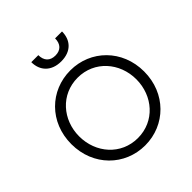

<svg xmlns="http://www.w3.org/2000/svg" viewBox="-257 -1190 1392 1392"><g transform="rotate(-45 439.0 -493.5)"><path d="M439 -849C541 -849 596 -911 596 -999H525C525 -942 494 -909 439 -909C384 -909 353 -942 353 -999H281C281 -911 338 -849 439 -849ZM439 12C646 12 812 -149 812 -373C812 -596 646 -757 439 -757C232 -757 66 -598 66 -373C66 -149 232 12 439 12ZM439 -63C267 -63 146 -203 146 -373C146 -542 267 -682 439 -682C611 -682 732 -542 732 -373C732 -203 611 -63 439 -63Z"/></g></svg>

Font: Plus Jakarta Sans
Style: Regular
Weight: 400
Designer: Gumpita Rahayu
Foundry: Tokotype
Version: Version 2.071;gftools[0.9.30]